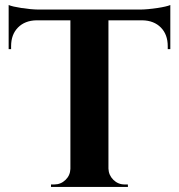

<svg xmlns="http://www.w3.org/2000/svg" viewBox="-20 -739 706 759"><path d="M132.3 -701.2H534.7Q565.4 -701.7 602.1 -707.3Q638.7 -712.9 653.3 -719.2V-544.9H643.1V-556.6Q643.1 -602.5 616 -630.1Q588.9 -657.7 543 -658.7H408.7V-72.3Q409.7 -46.4 428.2 -28.1Q446.8 -9.8 472.7 -9.8H485.4L485.8 0H181.6V-9.8H194.3Q220.2 -9.8 238.8 -27.6Q257.3 -45.4 258.3 -71.3V-658.7H124Q78.1 -657.7 51 -630.1Q23.9 -602.5 23.9 -556.6V-544.9H14.2V-719.2Q28.8 -712.9 65.2 -707.3Q101.6 -701.7 132.3 -701.2Z"/></svg>

Font: Cinzel Decorative Bold
Style: Regular
Weight: 700
Designer: Natanael Gama
Version: Version 1.001;PS 001.001;hotconv 1.0.56;makeotf.lib2.0.21325